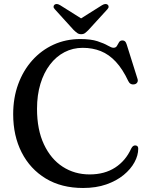

<svg xmlns="http://www.w3.org/2000/svg" viewBox="-20 -909 737 947"><path d="M661.8 -175.6Q661.8 -142.7 643.3 -108.7Q624.8 -74.6 589.7 -45.8Q554.6 -17 504.3 0.6Q453.9 18.2 389.7 18.2Q283.1 18.2 205.8 -28.5Q128.6 -75.3 86.8 -157.3Q45 -239.3 45 -345.6Q45 -426.1 69.7 -493.7Q94.4 -561.2 139.1 -611.3Q183.9 -661.3 244.3 -688.9Q304.8 -716.4 376.1 -716.4Q428.3 -716.4 460.8 -705.7Q493.3 -695 511.7 -684.2Q530.1 -673.4 539.6 -673.4Q551.7 -673.4 556.7 -682.5Q561.8 -691.6 567.1 -700.6Q572.3 -709.6 584.3 -709.6Q591.7 -709.6 596.7 -705.1Q601.6 -700.5 605 -689.3L658.3 -519.8Q661.6 -509.7 656.8 -502.1Q652 -494.5 641.9 -492.9Q632.4 -491.3 624.9 -495.3Q617.3 -499.3 612.8 -509Q584.9 -568.4 551.2 -604.5Q517.6 -640.6 477.2 -656.8Q436.7 -673.1 387.8 -673.1Q339.3 -673.1 298.1 -651.7Q256.9 -630.3 226.6 -590.5Q196.2 -550.8 179.4 -495.5Q162.6 -440.2 162.6 -372.1Q162.6 -269.4 196.7 -197Q230.7 -124.5 289.3 -86.6Q347.9 -48.7 422.1 -48.7Q495.7 -48.7 547.8 -82.4Q599.8 -116 626.8 -175.8Q631.7 -185.5 637.2 -189Q642.7 -192.5 649.6 -191.5Q655.7 -190.7 658.8 -186.7Q661.8 -182.7 661.8 -175.6ZM399.9 -805.8 276.6 -883.4Q259.2 -893.7 249.1 -885.9Q244.8 -882.6 244.2 -876.3Q243.7 -870 250.8 -862.9L343 -761.4Q352.9 -751.9 360.9 -746.1Q368.9 -740.3 380.4 -740.3Q391.9 -740.3 399.6 -746.1Q407.2 -751.9 416.6 -761.4L509.3 -862.9Q516.1 -870 515.7 -876.3Q515.3 -882.6 511 -885.9Q500.7 -893.7 483.3 -883.4L360 -805.8Z"/></svg>

Font: Fraunces
Style: Regular
Weight: 900
Version: Version 1.000;[b76b70a41]